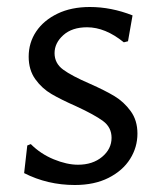

<svg xmlns="http://www.w3.org/2000/svg" viewBox="-20 -523 465 549"><path d="M359 -479C318.3 -495 277.7 -503 237 -503C201.7 -503 170.8 -496.7 144.5 -484C118.2 -471.3 97.8 -454.3 83.5 -433C69.2 -411.7 62 -387.7 62 -361C62 -335.7 68.3 -314.2 81 -296.5C93.7 -278.8 109.2 -264.7 127.5 -254C145.8 -243.3 169.3 -231.7 198 -219C232.7 -203 258.2 -189 274.5 -177C290.8 -165 299 -149 299 -129C299 -107.7 290 -89.5 272 -74.5C254 -59.5 231 -52 203 -52C181.7 -52 158.5 -57.2 133.5 -67.5C108.5 -77.8 86.7 -92.3 68 -111L58 -107L49 -28C93.7 -5.3 142 6 194 6C231.3 6 263.5 -0.8 290.5 -14.5C317.5 -28.2 338 -46.2 352 -68.5C366 -90.8 373 -115 373 -141C373 -166.3 366.5 -187.8 353.5 -205.5C340.5 -223.2 325.2 -237.3 307.5 -248C289.8 -258.7 266 -270.7 236 -284C202 -298.7 176.8 -312 160.5 -324C144.2 -336 136 -351.7 136 -371C136 -390.3 144.3 -407.5 161 -422.5C177.7 -437.5 200.3 -445 229 -445C263.7 -445 298.7 -430.7 334 -402L346 -405Z"/></svg>

Font: Alegreya Sans SC
Style: Regular
Weight: 400
Designer: Juan Pablo del Peral
Foundry: Huerta Tipografica
Version: Version 1.000;PS 001.000;hotconv 1.0.70;makeotf.lib2.5.58329